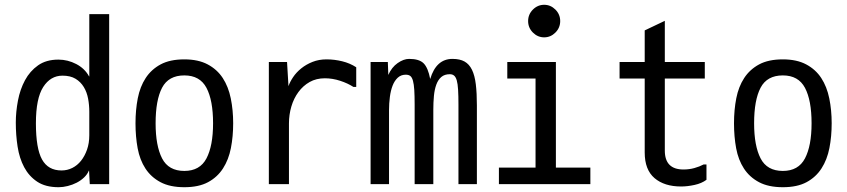

<svg xmlns="http://www.w3.org/2000/svg" viewBox="-20 -785 3540 802"><path d="M353 -318Q353 -346 348 -373Q343 -400 330 -421.5Q317 -443 295.5 -456Q274 -469 241 -469Q191 -469 160.5 -421.5Q130 -374 130 -270Q130 -165 155.5 -119Q181 -73 237 -73Q261 -73 282 -83.5Q303 -94 318.5 -113.5Q334 -133 343.5 -160Q353 -187 353 -220ZM224 -536Q263 -536 298.5 -517.5Q334 -499 352 -466H353V-726H436V-16H355L352 -72H351Q345 -57 331.5 -44Q318 -31 300.5 -22Q283 -13 263 -8Q243 -3 225 -3Q170 -3 135.5 -26Q101 -49 81 -86.5Q61 -124 53.5 -172.5Q46 -221 46 -273Q46 -318 55 -365Q64 -412 84.5 -450Q105 -488 139 -512Q173 -536 224 -536Z M750 -3Q690 -3 650.5 -24Q611 -45 587.5 -81Q564 -117 555 -165.5Q546 -214 546 -270Q546 -326 555.5 -374.5Q565 -423 588.5 -459Q612 -495 651 -516Q690 -537 750 -537Q808 -537 847.5 -516Q887 -495 910.5 -459Q934 -423 944 -374Q954 -325 954 -270Q954 -215 944.5 -166.5Q935 -118 911.5 -81.5Q888 -45 849 -24Q810 -3 750 -3ZM750 -71Q815 -71 842.5 -123.5Q870 -176 870 -270Q870 -366 842.5 -418Q815 -470 750 -470Q684 -470 657 -418.5Q630 -367 630 -270Q630 -176 657 -123.5Q684 -71 750 -71Z M1179 -526 1185 -425Q1191 -443 1204.5 -463Q1218 -483 1238.5 -499.5Q1259 -516 1285.5 -526.5Q1312 -537 1344 -537Q1377 -537 1409.5 -529Q1442 -521 1468 -504V-422H1456Q1433 -437 1401 -447.5Q1369 -458 1337 -458Q1301 -458 1273.5 -442.5Q1246 -427 1226.5 -400.5Q1207 -374 1197 -340Q1187 -306 1187 -269V-16H1103V-526Z M1777 -455Q1802 -539 1870 -539Q1901 -539 1920.5 -528Q1940 -517 1951.5 -493.5Q1963 -470 1967.5 -433Q1972 -396 1972 -345V-16H1895V-348Q1895 -385 1893.5 -410Q1892 -435 1888 -449Q1884 -463 1877 -469Q1870 -475 1859 -475Q1837 -475 1823.5 -463.5Q1810 -452 1802.5 -431.5Q1795 -411 1792.5 -384Q1790 -357 1790 -327V-16H1712V-348Q1712 -385 1710.5 -409Q1709 -433 1705 -447.5Q1701 -462 1694 -467.5Q1687 -473 1675 -473Q1655 -473 1641.5 -460.5Q1628 -448 1620 -427.5Q1612 -407 1608.5 -380Q1605 -353 1605 -325V-16H1528V-526H1600L1602 -472Q1616 -504 1641 -521.5Q1666 -539 1689 -539Q1731 -539 1749.5 -520.5Q1768 -502 1777 -455Z M2302 -526V-85H2446V-16H2064V-85H2217V-457H2099V-526ZM2186 -697Q2186 -725 2206 -745Q2226 -765 2253 -765Q2280 -765 2300 -745Q2320 -725 2320 -697Q2320 -669 2300 -649Q2280 -629 2253 -629Q2226 -629 2206 -649Q2186 -669 2186 -697Z M2931 -98V-34Q2911 -19 2881 -12.5Q2851 -6 2825 -6Q2755 -6 2714 -41Q2673 -76 2673 -148V-457H2568V-526H2673V-658L2757 -698V-526H2924V-457H2757V-156Q2757 -77 2835 -77Q2859 -77 2880.5 -83Q2902 -89 2919 -98Z M3250 -3Q3190 -3 3150.5 -24Q3111 -45 3087.5 -81Q3064 -117 3055 -165.5Q3046 -214 3046 -270Q3046 -326 3055.5 -374.5Q3065 -423 3088.5 -459Q3112 -495 3151 -516Q3190 -537 3250 -537Q3308 -537 3347.5 -516Q3387 -495 3410.5 -459Q3434 -423 3444 -374Q3454 -325 3454 -270Q3454 -215 3444.5 -166.5Q3435 -118 3411.5 -81.5Q3388 -45 3349 -24Q3310 -3 3250 -3ZM3250 -71Q3315 -71 3342.5 -123.5Q3370 -176 3370 -270Q3370 -366 3342.5 -418Q3315 -470 3250 -470Q3184 -470 3157 -418.5Q3130 -367 3130 -270Q3130 -176 3157 -123.5Q3184 -71 3250 -71Z"/></svg>

Font: D2Coding ligature
Style: Regular
Weight: 400
Monospace: yes
Designer: Yong-Rak Park; Jeong-Hwan Yoon; Sang-Min Lee;
Foundry: NHN Corporation
Version: Version 1.3.2; Build 20180524